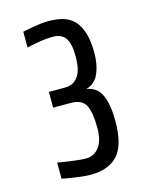

<svg xmlns="http://www.w3.org/2000/svg" viewBox="-109 -780 688 860"><g transform="rotate(-15 235.0 -350.0)"><path d="M373 -198Q373 -86 330.5 -39.5Q288 7 204 7Q186 7 164.5 4.5Q143 2 123.5 -1Q104 -4 90 -6.5Q76 -9 73 -10V-85Q82 -83 97.5 -80.5Q113 -78 131 -75.5Q149 -73 168 -71Q187 -69 203 -69Q241 -69 264 -99.5Q287 -130 287 -188Q287 -258 270.5 -292.5Q254 -327 201 -327H119V-400H191Q221 -400 238.5 -413.5Q256 -427 264 -446.5Q272 -466 274 -487Q276 -508 276 -523Q276 -583 257.5 -608.5Q239 -634 201 -634Q168 -634 134 -628Q100 -622 78 -617V-690Q82 -691 94.5 -693.5Q107 -696 123.5 -699Q140 -702 160 -704.5Q180 -707 199 -707Q238 -707 268 -698Q298 -689 318.5 -666.5Q339 -644 350 -607Q361 -570 361 -514Q361 -463 344 -422.5Q327 -382 285 -369Q334 -362 353.5 -317Q373 -272 373 -198Z"/></g></svg>

Font: Share
Style: Regular
Weight: 400
Designer: Ralph du Carrois
Version: Version 1.001